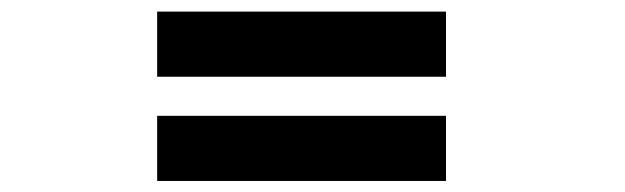

<svg xmlns="http://www.w3.org/2000/svg" viewBox="-20 -474 1104 339"><path d="M257.5 -338.5V-453.5H767.5V-338.5ZM257.5 -154.5V-269.5H767.5V-154.5Z"/></svg>

Font: Trispace Expanded SemiBold
Style: Regular
Weight: 600
Width: 7
Designer: Tyler Finck
Foundry: Etcetera Type Company
Version: Version 1.210; ttfautohint (v1.8.3)